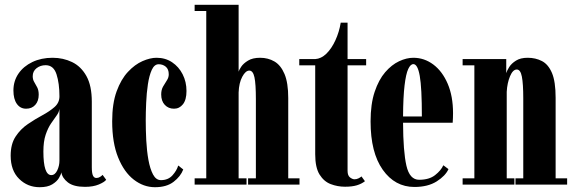

<svg xmlns="http://www.w3.org/2000/svg" viewBox="-20 -770 2396 801"><path d="M145.5 11Q95 11 59.8 -23.8Q24.5 -58.5 24.5 -120.5Q24.5 -169 45 -200.2Q65.5 -231.5 96 -252.2Q126.5 -273 156.8 -289.2Q187 -305.5 207.5 -323.5Q228 -341.5 228 -368Q228 -422 215.8 -460Q203.5 -498 170.5 -498Q148.5 -498 132.5 -485.5Q116.5 -473 116.5 -452Q116.5 -438 122.8 -427.8Q129 -417.5 135.2 -405.5Q141.5 -393.5 141.5 -375Q141.5 -348.5 127.2 -332.5Q113 -316.5 89 -316.5Q64.5 -316.5 50.2 -336.8Q36 -357 36 -392.5Q36 -432 57 -462.8Q78 -493.5 115 -511.2Q152 -529 199.5 -529Q243.5 -529 280.8 -511Q318 -493 340.5 -452.8Q363 -412.5 363 -345.5V-72.5Q363 -47.5 367.8 -37.5Q372.5 -27.5 382 -27.5Q390.5 -27.5 397.5 -32Q404.5 -36.5 408 -40.5L423 -20Q416 -10.5 392.5 -0.5Q369 9.5 334.5 9.5Q287 9.5 263.2 -9Q239.5 -27.5 236 -51Q234.5 -42 225.8 -27.2Q217 -12.5 197.8 -0.8Q178.5 11 145.5 11ZM194 -39.5Q209.5 -39.5 218.8 -59Q228 -78.5 228 -100V-316Q226.5 -302 216 -287.8Q205.5 -273.5 192.8 -254.8Q180 -236 170.5 -208Q161 -180 161 -138Q161 -39.5 194 -39.5Z M626.5 11Q579 11 538.2 -20.5Q497.5 -52 472.8 -113.2Q448 -174.5 448 -264Q448 -338 466.5 -388.8Q485 -439.5 513.8 -470.2Q542.5 -501 574.5 -515Q606.5 -529 633 -529Q670 -529 698 -510.2Q726 -491.5 742 -460Q758 -428.5 758 -390.5Q758 -353.5 743.2 -335Q728.5 -316.5 706 -316.5Q682.5 -316.5 667.5 -332.5Q652.5 -348.5 652.5 -376Q652.5 -395.5 660.5 -409.2Q668.5 -423 676.2 -434.8Q684 -446.5 684 -460Q684 -481.5 671.5 -491.8Q659 -502 642 -502Q624 -502 613.2 -478.5Q602.5 -455 597 -418.2Q591.5 -381.5 589.8 -341.2Q588 -301 588 -268Q588 -227.5 590.2 -184Q592.5 -140.5 599.2 -103Q606 -65.5 618.5 -42Q631 -18.5 651.5 -18.5Q681.5 -18.5 699.5 -38.5Q717.5 -58.5 723.5 -79.5L744.5 -63Q733.5 -34 704.2 -11.5Q675 11 626.5 11Z M792 0V-26H840.5V-724H792V-750H975.5V-471Q977 -477.5 986.2 -491.5Q995.5 -505.5 1014.8 -517.2Q1034 -529 1065 -529Q1098.5 -529 1125 -513.5Q1151.5 -498 1167 -461.2Q1182.5 -424.5 1182.5 -361V-26H1229.5V0H1015V-26H1047.5V-356Q1047.5 -420 1041.5 -447.8Q1035.5 -475.5 1020 -475.5Q1004.5 -475.5 990.8 -450Q977 -424.5 975.5 -384.5V-26H1008.5V0Z M1419.5 9Q1388.5 9 1360 -1.8Q1331.5 -12.5 1313.2 -41.8Q1295 -71 1295 -126.5V-497.5H1228.5V-523.5H1295Q1320 -525 1341.8 -546.2Q1363.5 -567.5 1379.2 -601.8Q1395 -636 1401.5 -675.5H1430V-523.5H1507.5V-497.5H1430V-57.5Q1430 -37.5 1440.2 -29.8Q1450.5 -22 1459 -22Q1468 -22 1476.2 -26.2Q1484.5 -30.5 1488 -34L1502.5 -14Q1488.5 -3 1468.8 3Q1449 9 1419.5 9Z M1709 10Q1627.5 10 1576.8 -61.8Q1526 -133.5 1526 -263.5Q1526 -336 1543 -386.8Q1560 -437.5 1587 -468.8Q1614 -500 1645 -514.5Q1676 -529 1704.5 -529Q1750 -529 1787.8 -500.8Q1825.5 -472.5 1847.8 -420.5Q1870 -368.5 1870 -298Q1870 -278 1868.5 -258H1661.5Q1662 -137.5 1675.5 -78.8Q1689 -20 1728.5 -20Q1770.5 -20 1795.2 -39.5Q1820 -59 1829.5 -80.5L1851 -64.5Q1838.5 -36.5 1801.8 -13.2Q1765 10 1709 10ZM1704.5 -502.5Q1692.5 -502.5 1683 -482Q1673.5 -461.5 1667.8 -413.8Q1662 -366 1661.5 -284H1740Q1740 -404 1731.2 -453.2Q1722.5 -502.5 1704.5 -502.5Z M1910 0V-26H1959V-497.5H1910V-523.5H2092V-465Q2095 -475.5 2104.5 -490.5Q2114 -505.5 2132.8 -517.2Q2151.5 -529 2181.5 -529Q2214.5 -529 2241 -515.2Q2267.5 -501.5 2282.8 -465.5Q2298 -429.5 2298 -362V-26H2346V0H2130.5V-26H2163V-359.5Q2163 -420.5 2157.2 -450.2Q2151.5 -480 2136 -480Q2119.5 -480 2107.8 -452Q2096 -424 2094 -387V-26H2126V0Z"/></svg>

Font: Imbue 50pt ExtraBold
Style: Regular
Weight: 800
Designer: Tyler Finck
Foundry: Etcetera Type Company
Version: Version 1.102; ttfautohint (v1.8.3)